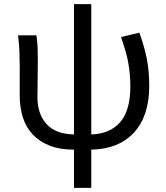

<svg xmlns="http://www.w3.org/2000/svg" viewBox="-20 -715 809 934"><path d="M76 -394Q76 -427 74.5 -463.5Q73 -500 68 -543H157Q162 -514 163 -483Q164 -452 164 -416Q164 -394 163.5 -369Q163 -344 163 -320.5Q163 -297 162.5 -276.5Q162 -256 162 -243Q162 -162 205.5 -112.5Q249 -63 340 -61V-695H424V-61Q515 -64 564.5 -120.5Q614 -177 614 -295Q614 -325 611.5 -353Q609 -381 604 -409.5Q599 -438 590 -468.5Q581 -499 569 -535L658 -556Q683 -487 694.5 -427.5Q706 -368 706 -297Q706 -151 632 -70.5Q558 10 424 13V199H340V13Q271 13 221.5 -6.5Q172 -26 139.5 -60.5Q107 -95 91.5 -143Q76 -191 76 -249Z"/></svg>

Font: Kinto Sans
Style: Regular
Weight: 400
Designer: Authors: Ryoko NISHIZUKA  (kana & ideographs); Paul D. Hunt (Latin, Greek & Cyrillic); Wenlong ZHANG  (bopomofo); Sandol
Foundry: Adobe Systems Incorporated, ookami Inc.
Version: Version 0.001